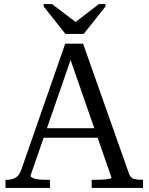

<svg xmlns="http://www.w3.org/2000/svg" viewBox="-20 -925 731 945"><path d="M302 -758H392L499 -893V-905H467L347 -813H357L236 -905H195V-893ZM182 -294H479L480 -247H173ZM314 -668 334 -649 130 -60Q130 -55 139.5 -50Q149 -45 166 -42.5Q183 -40 205 -40H226V0H7V-40H13Q38 -40 56 -50Q74 -60 85 -90L301 -710H389L615 -70Q622 -50 638.5 -45Q655 -40 679 -40H684V0H431V-40H447Q465 -40 484 -41Q503 -42 516 -44.5Q529 -47 529 -50Z"/></svg>

Font: Roboto Serif 72pt
Style: Regular
Weight: 400
Designer: Greg Gazdowicz
Foundry: Commercial Type
Version: Version 1.008